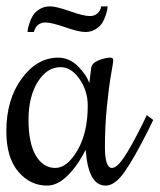

<svg xmlns="http://www.w3.org/2000/svg" viewBox="-32 -580 499 600"><path d="M295.9 -121.1Q295.9 -55.2 317.9 -55.2Q332.5 -55.2 354 -85.9Q375.5 -116.7 412.1 -189.9L426.8 -220.2L446.8 -205.1L432.1 -174.8Q385.7 -82.5 356.2 -41.3Q326.7 0 297.9 0Q243.7 0 235.8 -111.8Q210.4 -62 179 -31Q147.5 0 115.2 0Q62 0 24.9 -43.9Q-12.2 -87.9 -12.2 -169.9Q-12.2 -269 35.9 -334.5Q84 -399.9 149.9 -399.9Q184.6 -399.9 211.7 -372.8Q238.8 -345.7 247.1 -319.8L252.9 -367.2Q254.9 -383.3 276.4 -391.6Q297.9 -399.9 312 -399.9Q317.9 -399.9 319.8 -397.9Q321.8 -396 321.8 -390.1Q321.8 -385.3 315.2 -348.1Q308.6 -311 302.2 -248.8Q295.9 -186.5 295.9 -121.1ZM242.2 -250Q242.2 -295.9 216.6 -333Q190.9 -370.1 157.2 -370.1Q114.7 -370.1 85.9 -324Q57.1 -277.8 57.1 -205.1Q57.1 -133.3 79.8 -94.2Q102.5 -55.2 141.1 -55.2Q177.7 -55.2 210 -110.1Q242.2 -165 242.2 -250ZM74.2 -480H54.2Q54.2 -483.4 54.9 -488.8Q55.7 -494.1 60.1 -507.8Q64.5 -521.5 71.3 -532.2Q78.1 -543 92 -551.5Q106 -560.1 124 -560.1Q144 -560.1 186.5 -544.9Q229 -529.8 249 -529.8Q262.7 -529.8 271.5 -537.4Q280.3 -544.9 282.2 -552.7L284.2 -560.1H304.2Q304.2 -556.6 303.5 -551.3Q302.7 -545.9 298.3 -532.2Q293.9 -518.6 287.1 -507.8Q280.3 -497.1 266.4 -488.5Q252.4 -480 234.4 -480Q214.4 -480 171.6 -494.9Q128.9 -509.8 109.4 -509.8Q101.1 -509.8 94.2 -506.6Q87.4 -503.4 83.7 -499.3Q80.1 -495.1 77.9 -490.7Q75.7 -486.3 74.7 -483.4Z"/></svg>

Font: Rochester
Style: Regular
Weight: 400
Designer: Gillian Fisher
Foundry: Font Diner, Inc DBA Sideshow
Version: Version 1.005